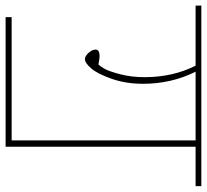

<svg xmlns="http://www.w3.org/2000/svg" viewBox="-58 -674 721 668"><g transform="rotate(90 302.0 -340.5)"><path d="M616 -681V-661H479V0H28V-21H457V-661H218Q260 -577 260 -478Q260 -419 243 -370Q226 -321 207 -298.5Q188 -276 174 -276Q164 -276 152.5 -288.5Q141 -301 141 -313Q141 -327 164 -327Q171 -327 193 -323Q200 -330 208.5 -345.5Q217 -361 227 -399.5Q237 -438 237 -483Q237 -582 197 -661H-12V-681Z"/></g></svg>

Font: FiraGO Thin
Style: Regular
Weight: 100
Designer: bBox Type
Foundry: bBox Type GmbH
Version: Version 1.001;PS 001.001;hotconv 1.0.88;makeotf.lib2.5.64775